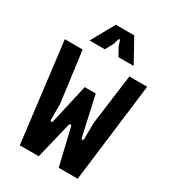

<svg xmlns="http://www.w3.org/2000/svg" viewBox="-219 -1054 1062 1175"><g transform="rotate(30 312.5 -466.5)"><path d="M108 0H242L304 -257C307 -269 319 -269 322 -257L383 0H517L604 -700H478L431 -343L430 -232C430 -216 417 -218 414 -228L352 -507H274L211 -228C209 -218 195 -217 195 -232V-343L148 -700H22ZM157 -769H265L296 -827L306 -861C309 -870 315 -870 318 -861L329 -827L361 -769H469L378 -933H248Z"/></g></svg>

Font: Finlandica SemiBold
Style: Regular
Weight: 600
Designer: Niklas Ekholm, Juho Hiilivirta, Jaakko Suomalainen
Foundry: Helsinki Type Studio
Version: Version 2.000;Glyphs 3.2 (3202)